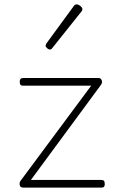

<svg xmlns="http://www.w3.org/2000/svg" viewBox="-20 -856 535 876"><path d="M88 0Q72 0 70 -11.5Q68 -23 73 -30L396 -465H85Q77 -465 73.5 -469Q70 -473 70 -483Q70 -491 73.5 -495.5Q77 -500 85 -500H429Q437 -500 441 -495Q445 -490 445.5 -483Q446 -476 440 -468L121 -35H443Q451 -35 454.5 -30.5Q458 -26 458 -15Q458 -8 454.5 -4Q451 0 443 0ZM207 -630Q202 -630 195 -636Q188 -642 188 -648Q188 -650 189.5 -652.5Q191 -655 192 -658L317 -829Q320 -833 323 -834.5Q326 -836 330 -836Q335 -836 341 -832.5Q347 -829 351.5 -824Q356 -819 356 -814Q356 -811 355 -809Q354 -807 352 -804L218 -636Q214 -630 207 -630Z"/></svg>

Font: Playwrite NG Modern Thin
Style: Regular
Weight: 250
Designer: Veronika Burian, José Scaglione
Foundry: TypeTogether
Version: Version 1.002